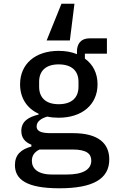

<svg xmlns="http://www.w3.org/2000/svg" viewBox="-20 -802 640 1034"><path d="M568.5 56.5C568.5 -28.4 511.4 -84.9 373.2 -84.9H258.2C211.6 -84.9 177.2 -90.2 177.2 -121.8C177.2 -151.3 209.5 -167.3 235.1 -174C254.3 -169.7 274.5 -168 295.8 -168C421.9 -168 505.3 -238.3 505.3 -348C505.3 -408.4 480.1 -455.6 437.1 -486.5V-513.1H555.8V-595.5H462C415.5 -595.5 394.5 -565.7 394.5 -525.6V-510.3C366.1 -522 333.1 -528.1 295.8 -528.1C170.5 -528.1 88.1 -458.1 88.1 -348C88.1 -274.1 125.4 -218 187.9 -189.6V-185C133.5 -171.9 94.8 -148.8 94.8 -96.9C94.8 -58.6 115.4 -36.2 149.1 -22.7V-12.8C93.4 2.1 60.4 31.2 60.4 87C60.4 164.8 123.6 212 299.7 212C479.8 212 568.5 162.3 568.5 56.5ZM151.6 63.9C151.6 36.2 165.8 16.3 192.8 3.2H371.4C446.7 3.2 471.6 26.6 471.6 62.9C471.6 111.9 425.1 137.8 340.6 137.8H259.6C182.2 137.8 151.6 104.8 151.6 63.9ZM190.7 -334.5V-361.9C190.7 -417.6 224.1 -455.3 295.8 -455.3C369 -455.3 402.7 -417.6 402.7 -361.9V-334.5C402.7 -278.8 369 -240.8 295.8 -240.8C224.1 -240.8 190.7 -278.8 190.7 -334.5ZM231.2 -584.2H356.2L381 -782H311.1Z"/></svg>

Font: Margiela Mono Medium
Style: Regular
Weight: 500
Designer: Mike Abbink, Paul van der Laan, Pieter van Rosmalen
Foundry: Bold Monday
Version: Version 2.003 2021